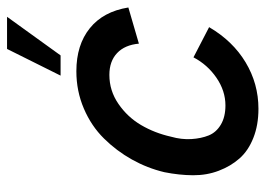

<svg xmlns="http://www.w3.org/2000/svg" viewBox="-122 -608 739 534"><g transform="rotate(-90 247.0 -340.5)"><path d="M304.2 -541 378.4 -689.9H467.8L360.4 -541ZM211.9 9.3Q166.5 9.3 130.9 -4.9Q95.2 -19 73.7 -43.5Q52.2 -67.9 39.6 -101.1Q26.9 -134.3 27.1 -172.6Q27.3 -210.9 35.6 -252.4Q46.9 -299.8 70.8 -342.5Q94.7 -385.3 129.4 -420.4Q164.1 -455.6 212.6 -476.3Q261.2 -497.1 316.4 -497.1Q389.6 -497.1 436 -459.7Q482.4 -422.4 493.7 -352.5L393.1 -323.2Q389.6 -362.3 366.9 -383.8Q344.2 -405.3 306.2 -405.3Q262.2 -405.3 225.6 -380.1Q189 -355 166.7 -317.1Q144.5 -279.3 134.3 -233.9Q126 -204.6 127.7 -177.2Q129.4 -149.9 137.9 -128.9Q146.5 -107.9 168 -95.2Q189.5 -82.5 221.2 -82.5Q261.7 -82.5 298.1 -107.4Q334.5 -132.3 355 -171.4L439 -127.9Q400.4 -62 341.1 -26.4Q281.7 9.3 211.9 9.3Z"/></g></svg>

Font: HK Grotesk SmBold Legacy Italic
Style: Regular
Weight: 600
Italic angle: -13°
Designer: Alfredo Marco Pradil
Foundry: Hanken Design Co.
Version: Version 2.022;PS 002.022;hotconv 1.0.88;makeotf.lib2.5.64775